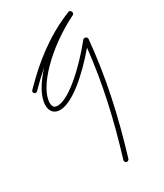

<svg xmlns="http://www.w3.org/2000/svg" viewBox="-176 -385 660 775"><g transform="rotate(-30 154.0 2.5)"><path d="M180 324C184 324 188 321 190 317C243 142 277 -14 293 -183C293 -183 293 -184 293 -184C293 -188 291 -192 287 -193L286 -194C284 -194 283 -195 281 -195C278 -195 275 -194 273 -191C196 -96 102 -12 51 -12C36 -12 28 -19 28 -38C28 -109 142 -227 285 -298C289 -300 291 -303 291 -307C291 -309 290 -310 290 -312L289 -313C288 -317 284 -319 280 -319C278 -319 277 -319 276 -318C156 -270 69 -194 9 -134L-7 -118C-9 -116 -10 -114 -10 -111C-10 -106 -6 -101 0 -101C3 -101 5 -102 7 -104L23 -120C40 -137 60 -156 81 -174C36 -126 8 -77 8 -38C8 -7 26 8 51 8C107 8 195 -67 270 -156C253 0 220 147 170 311C170 312 170 313 170 314C170 320 174 324 180 324Z"/></g></svg>

Font: Mistral SingleLine Outline
Style: Regular
Weight: 300
Designer: François Chastanet, Élisa Garzelli, Anais Alves, Morgane Autin
Foundry: institut supérieur des arts et du design Toulouse / isdaT
Version: Version 1.000;Glyphs 3.3 (3337)